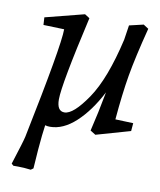

<svg xmlns="http://www.w3.org/2000/svg" viewBox="-82 -570 712 854"><g transform="rotate(10 274.0 -143.5)"><path d="M166 15Q153 15 144 12L138 60Q132 114 126 210L115 218Q83 214 58 214H36L27 206Q62 97 66 77Q153 -348 153 -423L59 -426L57 -460L233 -505L255 -491Q184 -180 184 -112Q184 -59 218 -59Q258 -59 320 -150Q382 -241 424 -424L434 -490L498 -505L521 -490Q486 -354 471.5 -269Q457 -184 447 -68L528 -65L525 -29L371 15L347 0Q367 -82 385 -179Q339 -90 282 -37.5Q225 15 166 15Z"/></g></svg>

Font: Andada SC
Style: Italic
Weight: 400
Italic angle: -8.29999°
Designer: Carolina Giovagnoli
Foundry: Carolina Giovagnoli
Version: Version 1.003